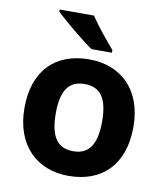

<svg xmlns="http://www.w3.org/2000/svg" viewBox="-86 -930 791 918"><g transform="rotate(10 309.5 -471.0)"><path d="M296 -859H129V-849C167 -812 261 -734 312 -699H411V-712C379 -749 325 -814 296 -859ZM574 -367C574 -548 464 -649 311 -649C146 -649 45 -548 45 -367C45 -185 155 -83 308 -83C472 -83 574 -185 574 -367ZM197 -367C197 -475 230 -529 309 -529C389 -529 422 -475 422 -367C422 -259 389 -203 310 -203C230 -203 197 -259 197 -367Z"/></g></svg>

Font: Noto Sans Telugu UI
Style: Bold
Weight: 700
Designer: Jelle Bosma - Monotype Design Team
Foundry: Monotype Imaging Inc.
Version: Version 2.005